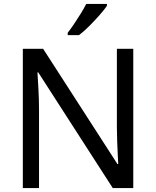

<svg xmlns="http://www.w3.org/2000/svg" viewBox="-20 -964 800 984"><path d="M663 0H558L176 -593H172Q174 -558 177 -506Q180 -454 180 -399V0H97V-714H201L582 -123H586Q585 -139 583.5 -171Q582 -203 580.5 -241Q579 -279 579 -311V-714H663ZM528 -934Q516 -916 491 -887.5Q466 -859 437.5 -830.5Q409 -802 385 -784H327V-796Q342 -815 359.5 -841Q377 -867 394 -894.5Q411 -922 422 -944H528Z"/></svg>

Font: Noto Sans Test
Style: Regular
Weight: 400
Version: Version 1.002; ttfautohint (v1.8.4.7-5d5b)